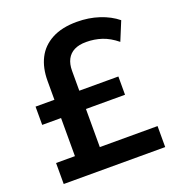

<svg xmlns="http://www.w3.org/2000/svg" viewBox="-130 -822 860 928"><g transform="rotate(-20 300.0 -357.5)"><path d="M40 0V-108H137V-304H40V-398H137V-495Q137 -562 162 -611Q187 -660 238.5 -687.5Q290 -715 367 -715Q428 -715 481 -697.5Q534 -680 572 -649L532 -552Q494 -583 456 -595.5Q418 -608 376 -608Q339 -608 314.5 -595.5Q290 -583 277.5 -559Q265 -535 265 -500V-398H466V-304H265V-108H562V0Z"/></g></svg>

Font: Nunito Sans 8pt
Style: Bold
Weight: 700
Version: Version 3.101;gftools[0.9.27]